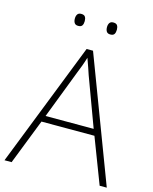

<svg xmlns="http://www.w3.org/2000/svg" viewBox="-131 -983 851 1068"><g transform="rotate(15 295.0 -448.5)"><path d="M548 0 448 -261H143L41 0H0L281 -716H318L589 0ZM330 -578Q325 -595 316 -619.5Q307 -644 298 -670Q291 -646 282 -621.5Q273 -597 265 -578L157 -297H434ZM174 -863Q174 -878 180.5 -887.5Q187 -897 202 -897Q219 -897 225 -887.5Q231 -878 231 -863Q231 -847 225 -837.5Q219 -828 202 -828Q187 -828 180.5 -837.5Q174 -847 174 -863ZM359 -863Q359 -878 365.5 -887.5Q372 -897 387 -897Q404 -897 410 -887.5Q416 -878 416 -863Q416 -847 410 -837.5Q404 -828 387 -828Q372 -828 365.5 -837.5Q359 -847 359 -863Z"/></g></svg>

Font: Noto Sans Arabic UI XLt
Style: Regular
Weight: 200
Designer: Monotype Design Team, Nadine Chahine and Nizar Qandah
Foundry: Monotype Imaging Inc.
Version: Version 2.010; ttfautohint (v1.8.4.7-5d5b)